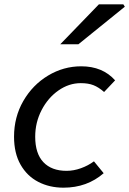

<svg xmlns="http://www.w3.org/2000/svg" viewBox="-20 -856 598 889"><path d="M45 -223Q45 -314 88 -388.5Q131 -463 202.5 -506Q274 -549 356 -549Q455 -549 513 -484L462 -430Q437 -452 413 -461.5Q389 -471 354 -471Q299 -471 250.5 -437Q202 -403 172.5 -346Q143 -289 143 -223Q143 -145 181 -105Q219 -65 288 -65Q321 -65 354.5 -77Q388 -89 415 -109L460 -54Q383 13 274 13Q209 13 157 -14Q105 -41 75 -94Q45 -147 45 -223ZM438 -836H551L558 -825L343 -651H259Z"/></svg>

Font: Nebula Sans Medium
Style: Regular
Weight: 500
Italic angle: -9°
Designer: Paul D. Hunt for Adobe (as Source Sans)
Foundry: Nebula Entertainment & Broadcasting LLC
Version: Version 1.010